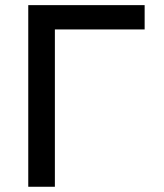

<svg xmlns="http://www.w3.org/2000/svg" viewBox="-20 -713 626 733"><path d="M87.9 0V-693.4H189.5V0ZM87.9 -600.6V-693.4H532.2V-600.6Z"/></svg>

Font: Cascadia Code
Style: Regular
Weight: 400
Designer: Aaron Bell
Foundry: Saja Typeworks
Version: Version 2404.023